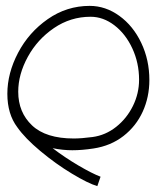

<svg xmlns="http://www.w3.org/2000/svg" viewBox="-20 -510 543 653"><path d="M226 1Q194 1 159 -6Q201 26 247 53Q293 80 322 91L311 123Q280 114 224.5 80.5Q169 47 117 3.5Q65 -40 39 -77Q5 -122 5 -191Q5 -261 41.5 -330.5Q78 -400 142.5 -445Q207 -490 285 -490Q339 -490 386 -456Q433 -422 460.5 -364Q488 -306 488 -238Q488 -180 465.5 -130.5Q443 -81 400 -47.5Q357 -14 298 -5Q259 1 226 1ZM42 -198Q42 -128 89 -83.5Q136 -39 231 -39Q257 -39 295 -44Q339 -50 375 -78.5Q411 -107 432 -149.5Q453 -192 453 -239Q453 -296 430 -345.5Q407 -395 369 -424Q331 -453 288 -453Q220 -453 163.5 -414.5Q107 -376 74.5 -316.5Q42 -257 42 -198Z"/></svg>

Font: Vibes
Style: Regular
Weight: 400
Designer: AbdElmomen Kadhim
Version: Version 1.100